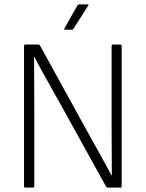

<svg xmlns="http://www.w3.org/2000/svg" viewBox="-20 -859 667 879"><path d="M96 0Q90 0 90 -6V-649Q90 -655 96 -655H155Q161 -655 163 -651L372 -271Q404 -214 433.5 -160.5Q463 -107 491 -56H492Q492 -110 491.5 -166.5Q491 -223 491 -276V-649Q491 -655 497 -655H531Q537 -655 537 -649V-6Q537 0 531 0H473Q468 0 466 -4L263 -371Q231 -429 199 -485.5Q167 -542 137 -599H136Q136 -540 136.5 -482Q137 -424 137 -365V-6Q137 0 130 0ZM278 -723Q271 -723 275 -729L335 -835Q338 -839 341 -839H380Q389 -839 383 -832L316 -727Q314 -723 308 -723Z"/></svg>

Font: Sofia Sans Semi Condensed Light
Style: Regular
Weight: 300
Designer: Botio Nikoltchev, Ani Petrova
Foundry: lettersoup
Version: Version 4.100; ttfautohint (v1.8.4.7-5d5b)